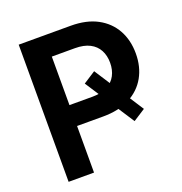

<svg xmlns="http://www.w3.org/2000/svg" viewBox="-131 -842 908 957"><g transform="rotate(-20 323.5 -364.0)"><path d="M379.4 -474.6 548.3 -213.4 483.9 -171.9 314.5 -432.6ZM71.3 0V-727.5H347.2Q430.2 -727.5 487.5 -696.8Q544.9 -666 575 -611.8Q605 -557.6 605 -487.3Q605 -416.5 574.7 -362.5Q544.4 -308.6 486.3 -277.8Q428.2 -247.1 344.7 -247.1H159.2V-357.9H328.6Q376 -357.9 407 -374.5Q438 -391.1 453.4 -420.2Q468.8 -449.2 468.8 -487.3Q468.8 -525.4 453.4 -554.2Q438 -583 407 -599.1Q376 -615.2 328.1 -615.2H206.1V0Z"/></g></svg>

Font: V-Inter
Style: SemiBold-600
Weight: 600
Designer: Rasmus Andersson
Foundry: rsms
Version: Version 4.000;git-4146feb